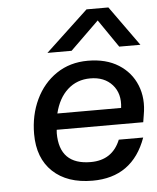

<svg xmlns="http://www.w3.org/2000/svg" viewBox="-53 -777 679 831"><g transform="rotate(-5 286.5 -361.5)"><path d="M354 -732H449L573 -559H481L398 -680L274 -559H169ZM81 -214Q81 -296 113 -363.5Q145 -431 203.5 -470.5Q262 -510 340 -510Q419 -510 473 -476Q527 -442 550.5 -384Q574 -326 561 -255L556 -224H180Q179 -217 179 -209Q179 -72 315 -72Q409 -72 444 -158H550Q490 9 316 9Q206 9 143.5 -50Q81 -109 81 -214ZM344 -433Q286 -433 245.5 -396.5Q205 -360 189 -294H466Q474 -356 439.5 -394.5Q405 -433 344 -433Z"/></g></svg>

Font: Overused Grotesk Medium
Style: Italic
Weight: 500
Italic angle: -10°
Version: Version 0.003